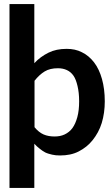

<svg xmlns="http://www.w3.org/2000/svg" viewBox="-20 -763 555 951"><path d="M27 168H150V-51C158 -42 167 -34 176 -27C185 -20 194 -13 204 -8C214 -3 226 0 238 3C250 6 263 7 278 7C312 7 343 1 370 -13C397 -27 420 -45 439 -69C458 -93 474 -121 484 -154C494 -187 499 -223 499 -261C499 -303 494 -340 485 -372C476 -404 463 -432 446 -454C429 -476 409 -493 386 -504C363 -516 338 -521 310 -521C276 -521 246 -515 220 -502C194 -489 170 -472 150 -450V-743H27ZM267 -425C283 -425 298 -422 311 -416C324 -410 335 -401 344 -388C353 -375 359 -358 364 -337C369 -316 372 -291 372 -261C372 -231 369 -205 363 -183C357 -161 349 -143 339 -129C329 -115 315 -104 300 -97C285 -90 269 -87 250 -87C231 -87 212 -90 196 -97C180 -104 165 -116 151 -133V-363C167 -383 183 -398 201 -409C219 -420 241 -425 267 -425Z"/></svg>

Font: SVN-Aleo
Style: Bold
Weight: 700
Designer: Alessio Laiso
Version: Version 1.2.2